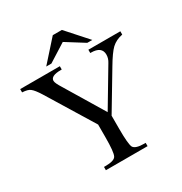

<svg xmlns="http://www.w3.org/2000/svg" viewBox="-183 -927 1005 1061"><g transform="rotate(-30 319.5 -396.5)"><path d="M220 -661H187L305 -793H363L481 -661H449L334 -733ZM494 -506Q508 -528 508 -552Q508 -604 439 -604H435V-625H639V-604Q597 -596 569 -570Q543 -545 504 -479L364 -245V-162Q364 -63 375 -42Q388 -21 443 -21H452V0H186V-21H195Q252 -21 263 -42Q275 -63 275 -162V-240L93 -537Q68 -577 51 -590Q37 -602 0 -604V-625H253V-604H248Q182 -604 182 -572Q182 -558 206 -520L355 -273Z"/></g></svg>

Font: New Athena Unicode
Style: Regular
Weight: 400
Designer: J. Rusten 1997; rev. by R. Hancock 2001, 2002, rev. by D. Mastronarde 2002-2021
Foundry: GreekKeys New Athena Unicode
Version: Version 5.008